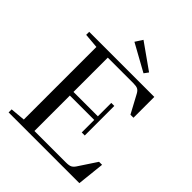

<svg xmlns="http://www.w3.org/2000/svg" viewBox="-236 -986 1117 1117"><g transform="rotate(45 323.0 -427.0)"><path d="M424.3 -715.8 257.3 -808.1 286.6 -853.5 443.8 -742.2ZM30.3 0V-24.9L122.1 -33.2V-630.4L30.3 -638.2V-663.1H565.9V-491.7H541L480 -605Q471.2 -621.1 459.7 -627.2Q448.2 -633.3 424.8 -633.3H212.9V-351.1H413.6V-461.4H438.5V-218.3H413.6V-321.3H212.9V-29.8H471.7Q498 -29.8 509.8 -35.9Q521.5 -42 531.7 -57.1L605.5 -168.9H630.4L612.3 0Z"/></g></svg>

Font: Elstob
Style: Regular
Weight: 400
Designer: Peter S. Baker
Version: Version 1.015